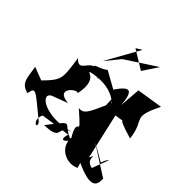

<svg xmlns="http://www.w3.org/2000/svg" viewBox="-252 -962 1189 1189"><g transform="rotate(45 342.5 -368.0)"><path d="M280 -533C213 -481 146 -512 281 -449C158 -571 176 -369 98 -455C121 -296 124 -287 35 -196L-51 -229C-37 -152 -45 -98 30 -80C43 -147 49 -132 207 -2C235 45 162 16 195 -49L391 -77C360 16 448 -48 449 -150C356 -22 486 73 577 28L567 -6C718 63 739 24 736 -37L542 -161C708 -74 628 -88 682 -146L640 -34C561 -48 617 -136 581 -68L513 -368C631 -381 479 -387 678 -331C660 -487 586 -425 675 -605L504 -578L493 -437C485 -543 459 -575 391 -471ZM427 -370C382 -270 368 -233 320 -240C488 -92 328 -221 425 -65C307 -105 372 -178 243 -13C399 -17 294 -71 394 -105C217 -51 83 -134 145 -174L251 -214C119 -226 237 -324 250 -299C281 -445 200 -434 210 -446C420 -498 480 -348 425 -423ZM345 -774 219 -549 296 -644 497 -775 430 -674 306 -750Z"/></g></svg>

Font: Asimov Silicon
Style: Regular
Weight: 400
Designer: Google
Version: Version 2.000980; 2014